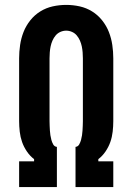

<svg xmlns="http://www.w3.org/2000/svg" viewBox="-20 -763 540 783"><path d="M58 0V-105H119V-114Q102 -127 89.5 -145.5Q77 -164 70 -184Q63 -204 60.5 -226Q58 -248 58 -269V-525Q58 -552 62 -579.5Q66 -607 76 -632.5Q86 -658 103.5 -680Q121 -702 144.5 -716.5Q168 -731 195 -737Q222 -743 250 -743Q278 -743 305 -737Q332 -731 355.5 -716.5Q379 -702 396.5 -680Q414 -658 424 -632.5Q434 -607 438 -579.5Q442 -552 442 -525V-269Q442 -248 439.5 -226Q437 -204 430 -184Q423 -164 410.5 -145.5Q398 -127 381 -114V-105H442V0H288V-164Q298 -165 303 -174Q308 -183 310.5 -192.5Q313 -202 314.5 -211.5Q316 -221 316.5 -230.5Q317 -240 317.5 -250Q318 -260 318 -269V-525Q318 -537 317 -549.5Q316 -562 313.5 -574Q311 -586 306 -597.5Q301 -609 293 -618.5Q285 -628 273.5 -633Q262 -638 250 -638Q238 -638 226.5 -633Q215 -628 207 -618.5Q199 -609 194 -597.5Q189 -586 186.5 -574Q184 -562 183 -549.5Q182 -537 182 -525V-269Q182 -260 182.5 -250Q183 -240 183.5 -230.5Q184 -221 185.5 -211.5Q187 -202 189.5 -192.5Q192 -183 197 -174Q202 -165 212 -164V0Z"/></svg>

Font: Iosevka Extrabold
Style: Regular
Weight: 800
Monospace: yes
Designer: Belleve Invis
Foundry: Belleve Invis
Version: Version 32.5.0; ttfautohint (v1.8.4)